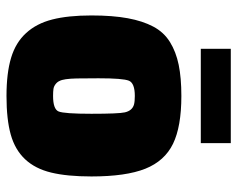

<svg xmlns="http://www.w3.org/2000/svg" viewBox="-90 -639 734 594"><g transform="rotate(90 277.0 -342.0)"><path d="M422.9 -596.2H130.9V-689H422.9ZM276.9 -139.2Q317.4 -139.2 324.7 -156Q332 -172.9 332 -257.8Q332 -342.3 327.6 -361.3Q322.3 -384.3 303.2 -389.6Q293.9 -392.1 276.9 -392.1Q237.3 -392.1 229.7 -373.8Q222.2 -355.5 222.2 -279.8Q222.2 -228.5 222.7 -212.4Q223.6 -171.4 230.5 -159.2Q233.4 -152.3 240.2 -147Q247.1 -141.6 255.1 -140.4Q263.2 -139.2 276.9 -139.2ZM276.9 4.9Q206.1 4.9 158.9 -9.3Q111.8 -23.4 82.3 -55.7Q52.7 -87.9 40.3 -136.7Q27.8 -185.5 27.8 -257.8Q27.8 -323.7 36.4 -370.1Q44.9 -416.5 62.3 -449.2Q79.6 -481.9 109.9 -500.7Q140.1 -519.5 180.4 -527.8Q220.7 -536.1 276.9 -536.1Q371.6 -536.1 424.8 -510.3Q478 -484.4 502 -424.6Q525.9 -364.7 525.9 -257.8Q525.9 -182.6 513.9 -133.3Q502 -84 472.7 -52.7Q443.4 -21.5 396.5 -8.3Q349.6 4.9 276.9 4.9Z"/></g></svg>

Font: Squarion Black
Style: Regular
Weight: 900
Designer: Natanael Gama
Version: Version 1.00;September 12, 2019;FontCreator 11.5.0.2425 64-b